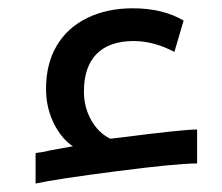

<svg xmlns="http://www.w3.org/2000/svg" viewBox="-20 -429 530 458"><path d="M64.9 -64Q85.4 -66.4 97.2 -69.8L153.8 -80.1Q126 -98.6 107.9 -135.7Q89.8 -172.9 89.8 -216.8Q89.8 -277.3 115.5 -320.3Q141.1 -363.3 188.2 -386.2Q235.4 -409.2 296.9 -409.2Q368.7 -409.2 418 -379.9L396 -305.2Q346.7 -331.1 298.8 -331.1Q240.7 -331.1 210.4 -300.3Q180.2 -269.5 180.2 -210.9Q180.2 -173.3 197.5 -142.6Q214.8 -111.8 243.2 -98.1L265.1 -100.6Q416.5 -120.1 450.2 -120.1V-39.1Q401.4 -39.1 257.8 -20.5Q114.3 -2 64.9 8.8Z"/></svg>

Font: DroidArabicKufi
Style: Regular
Weight: 400
Designer: Pascal Zoghbi
Foundry: Ascender Corporation
Version: Version 1.00; ttfautohint (v1.4.1)